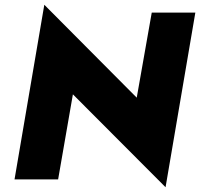

<svg xmlns="http://www.w3.org/2000/svg" viewBox="-20 -753 840 806"><path d="M617 -700 554 -343 166 -733 41 0H224L286 -357L675 33L800 -700Z"/></svg>

Font: Jost ExtraBold
Style: Italic
Weight: 800
Italic angle: -5°
Version: Version 3.710